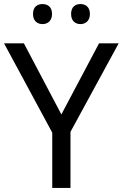

<svg xmlns="http://www.w3.org/2000/svg" viewBox="-20 -928 606 948"><path d="M143 -859C143 -825 164 -809 190 -809C215 -809 237 -825 237 -859C237 -894 215 -908 190 -908C164 -908 143 -894 143 -859ZM331 -859C331 -825 352 -809 377 -809C402 -809 424 -825 424 -859C424 -894 402 -908 377 -908C352 -908 331 -894 331 -859ZM283 -363 98 -714H0L238 -273V0H328V-277L566 -714H469Z"/></svg>

Font: Noto Sans Brahmi
Style: Regular
Weight: 400
Designer: Monotype Design Team
Foundry: Monotype Imaging Inc.
Version: Version 2.004